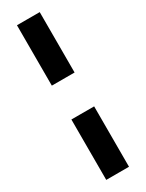

<svg xmlns="http://www.w3.org/2000/svg" viewBox="-235 -777 740 972"><g transform="rotate(-30 134.5 -291.0)"><path d="M68 -390V-743H201V-390ZM68 161V-192H201V161Z"/></g></svg>

Font: Saira Semi Condensed
Style: Bold
Weight: 700
Width: 4
Designer: Hector Gatti with collaboration of the Omnibus-Type team
Foundry: Omnibus-Type
Version: Version 1.001; ttfautohint (v1.8)